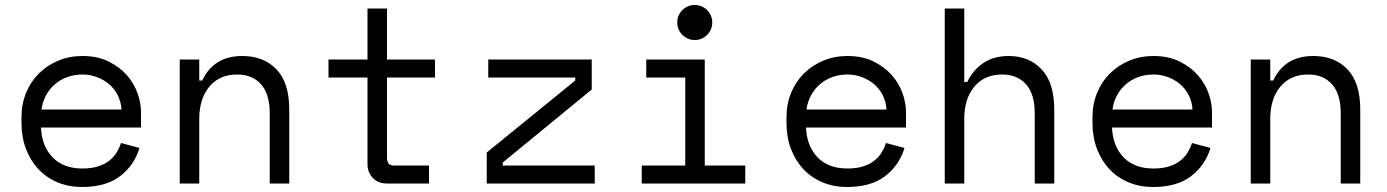

<svg xmlns="http://www.w3.org/2000/svg" viewBox="-20 -734 5548 768"><path d="M144 -224Q147 -150 190 -105Q233 -60 310 -60Q345 -60 371 -68Q397 -76 415.5 -90Q434 -104 445.5 -122.5Q457 -141 464 -162L538 -142Q517 -73 460.5 -29.5Q404 14 308 14Q255 14 210.5 -4.5Q166 -23 134 -57Q102 -91 84 -138Q66 -185 66 -242V-266Q66 -318 84.5 -363Q103 -408 136 -440.5Q169 -473 213.5 -491.5Q258 -510 310 -510Q371 -510 415.5 -487.5Q460 -465 488.5 -432Q517 -399 530.5 -360Q544 -321 544 -288V-224ZM310 -436Q277 -436 248.5 -425.5Q220 -415 198.5 -396Q177 -377 163.5 -351.5Q150 -326 146 -296H466Q464 -328 450.5 -354Q437 -380 415.5 -398Q394 -416 366.5 -426Q339 -436 310 -436Z M777 0H699V-496H777V-412H789Q835 -510 949 -510Q1035 -510 1086 -456.5Q1137 -403 1137 -296V0H1059V-280Q1059 -358 1024 -397Q989 -436 929 -436Q858 -436 817.5 -387.5Q777 -339 777 -258Z M1294 -496H1450V-700H1528V-496H1720V-424H1528V-102Q1528 -72 1555 -72H1696V0H1527Q1493 0 1471.5 -22Q1450 -44 1450 -78V-424H1294Z M2359 -72V0H1927V-124L2281 -412V-424H1933V-496H2347V-376L1991 -84V-72Z M2689 -644Q2689 -673 2709.5 -693.5Q2730 -714 2759 -714Q2788 -714 2808.5 -693.5Q2829 -673 2829 -644Q2829 -615 2808.5 -594.5Q2788 -574 2759 -574Q2730 -574 2709.5 -594.5Q2689 -615 2689 -644ZM2547 -72H2721V-424H2565V-496H2799V-72H2961V0H2547Z M3204 -224Q3207 -150 3250 -105Q3293 -60 3370 -60Q3405 -60 3431 -68Q3457 -76 3475.5 -90Q3494 -104 3505.5 -122.5Q3517 -141 3524 -162L3598 -142Q3577 -73 3520.5 -29.5Q3464 14 3368 14Q3315 14 3270.5 -4.5Q3226 -23 3194 -57Q3162 -91 3144 -138Q3126 -185 3126 -242V-266Q3126 -318 3144.5 -363Q3163 -408 3196 -440.5Q3229 -473 3273.5 -491.5Q3318 -510 3370 -510Q3431 -510 3475.5 -487.5Q3520 -465 3548.5 -432Q3577 -399 3590.5 -360Q3604 -321 3604 -288V-224ZM3370 -436Q3337 -436 3308.5 -425.5Q3280 -415 3258.5 -396Q3237 -377 3223.5 -351.5Q3210 -326 3206 -296H3526Q3524 -328 3510.5 -354Q3497 -380 3475.5 -398Q3454 -416 3426.5 -426Q3399 -436 3370 -436Z M3837 0H3759V-700H3837V-406H3849Q3872 -454 3913.5 -482Q3955 -510 4015 -510Q4096 -510 4146.5 -456.5Q4197 -403 4197 -296V0H4119V-280Q4119 -358 4084 -397Q4049 -436 3989 -436Q3918 -436 3877.5 -387.5Q3837 -339 3837 -258Z M4428 -224Q4431 -150 4474 -105Q4517 -60 4594 -60Q4629 -60 4655 -68Q4681 -76 4699.5 -90Q4718 -104 4729.5 -122.5Q4741 -141 4748 -162L4822 -142Q4801 -73 4744.5 -29.5Q4688 14 4592 14Q4539 14 4494.5 -4.5Q4450 -23 4418 -57Q4386 -91 4368 -138Q4350 -185 4350 -242V-266Q4350 -318 4368.5 -363Q4387 -408 4420 -440.5Q4453 -473 4497.5 -491.5Q4542 -510 4594 -510Q4655 -510 4699.5 -487.5Q4744 -465 4772.5 -432Q4801 -399 4814.5 -360Q4828 -321 4828 -288V-224ZM4594 -436Q4561 -436 4532.5 -425.5Q4504 -415 4482.5 -396Q4461 -377 4447.5 -351.5Q4434 -326 4430 -296H4750Q4748 -328 4734.5 -354Q4721 -380 4699.5 -398Q4678 -416 4650.5 -426Q4623 -436 4594 -436Z M5061 0H4983V-496H5061V-412H5073Q5119 -510 5233 -510Q5319 -510 5370 -456.5Q5421 -403 5421 -296V0H5343V-280Q5343 -358 5308 -397Q5273 -436 5213 -436Q5142 -436 5101.5 -387.5Q5061 -339 5061 -258Z"/></svg>

Font: Space Mono
Style: Regular
Weight: 400
Monospace: yes
Designer: Colophon Foundry / Benjamin Critton
Foundry: Colophon Foundry
Version: Version 1.000;PS 1.003;hotconv 1.0.81;makeotf.lib2.5.63406